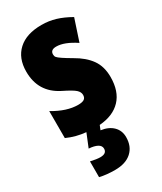

<svg xmlns="http://www.w3.org/2000/svg" viewBox="-201 -636 800 949"><g transform="rotate(-30 198.5 -161.5)"><path d="M208 9 198 34Q242 40 266.5 64.5Q291 89 291 126Q291 179 257.5 209.5Q224 240 163 240Q114 240 76 231V141Q111 149 131 149Q168 149 168 121Q168 104 150.5 94.5Q133 85 102 83L133 7Q77 2 26 -21V-175Q101 -130 166 -130Q189 -130 200 -137Q211 -144 211 -161Q211 -177 196 -191Q181 -205 128 -231Q25 -283 25 -400Q25 -477 72 -520Q119 -563 205 -563Q247 -563 285 -551.5Q323 -540 365 -516L324 -392Q261 -434 215 -434Q182 -434 182 -408Q182 -398 187 -391.5Q192 -385 210.5 -372.5Q229 -360 260 -342Q315 -311 344 -270.5Q373 -230 373 -170Q373 -88 330 -42.5Q287 3 208 9Z"/></g></svg>

Font: Noto Sans UI CondBlack
Style: Regular
Weight: 900
Width: 3
Designer: Monotype Design Team
Foundry: Monotype Imaging Inc.
Version: Version 1.001